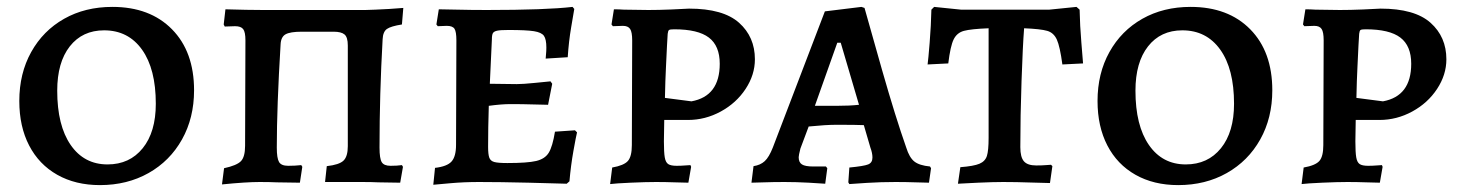

<svg xmlns="http://www.w3.org/2000/svg" viewBox="-20 -528 4235 557"><path d="M36 -235Q36 -315 70.5 -377Q105 -439 166 -473.5Q227 -508 306 -508Q415 -508 479 -443Q543 -378 543 -266Q543 -186 508 -123.5Q473 -61 411 -26Q349 9 270 9Q199 9 146 -21Q93 -51 64.5 -106Q36 -161 36 -235ZM432 -227Q432 -328 392 -384Q352 -440 282 -440Q219 -440 182.5 -393.5Q146 -347 146 -265Q146 -164 185 -107.5Q224 -51 292 -51Q356 -51 394 -98Q432 -145 432 -227Z M630 -40Q667 -48 679 -60.5Q691 -73 691 -105L692 -411Q692 -435 685.5 -443.5Q679 -452 662 -452L632 -451L629 -457L634 -501Q700 -499 743 -499H1040Q1052 -499 1069 -500Q1086 -501 1109 -502L1150 -505L1146 -457Q1114 -452 1102.5 -444Q1091 -436 1090 -414Q1081 -254 1081 -100Q1081 -68 1087.5 -57.5Q1094 -47 1113 -47Q1132 -47 1146 -49L1149 -44L1141 2L1078 1Q1059 0 1030 0H923L928 -46Q964 -50 976.5 -62Q989 -74 989 -104V-396Q989 -420 979.5 -428Q970 -436 948 -436H855Q822 -436 808.5 -428.5Q795 -421 794 -399Q783 -218 783 -100Q783 -69 789.5 -58Q796 -47 816 -47Q836 -47 854 -49L857 -44L850 2L783 1Q763 0 733 0Q694 0 624 7Z M1242 -41Q1277 -45 1290 -59.5Q1303 -74 1303 -108L1304 -411Q1304 -436 1298.5 -444.5Q1293 -453 1276 -453L1250 -452L1246 -457L1253 -501Q1267 -501 1306.5 -500Q1346 -499 1392 -499Q1565 -499 1641 -508L1646 -502Q1644 -490 1637 -449Q1630 -408 1627 -362L1563 -358Q1563 -361 1564 -370.5Q1565 -380 1565 -390Q1565 -414 1558 -424Q1551 -434 1529 -437.5Q1507 -441 1455 -441Q1432 -441 1422.5 -439Q1413 -437 1410 -432Q1407 -427 1407 -414L1401 -285L1479 -284Q1497 -284 1531.5 -287.5Q1566 -291 1577 -292L1582 -285L1570 -224Q1559 -224 1527.5 -225Q1496 -226 1461 -226Q1435 -226 1398 -221Q1396 -157 1396 -102Q1396 -80 1399.5 -70.5Q1403 -61 1414 -58Q1425 -55 1452 -55Q1510 -55 1535.5 -61Q1561 -67 1572 -85Q1583 -103 1590 -146L1648 -150L1654 -144Q1651 -132 1643.5 -90Q1636 -48 1632 -2L1624 5Q1598 4 1513.5 2Q1429 0 1370 0Q1326 0 1287 3.5Q1248 7 1237 8Z M1756 -42Q1790 -48 1801.5 -61Q1813 -74 1813 -107L1814 -411Q1814 -435 1808 -444Q1802 -453 1787 -453L1758 -452L1754 -457L1761 -501Q1776 -501 1790 -500L1861 -499Q1891 -499 1927.5 -500.5Q1964 -502 1979 -503Q2078 -503 2124 -462Q2170 -421 2170 -356Q2170 -311 2143 -270Q2116 -229 2071 -204.5Q2026 -180 1976 -180H1907L1906 -118Q1906 -86 1908.5 -71.5Q1911 -57 1918.5 -52Q1926 -47 1943 -47Q1956 -47 1967.5 -48Q1979 -49 1983 -49L1985 -44L1977 2Q1966 2 1938 1Q1910 0 1883 0Q1854 0 1809.5 2Q1765 4 1750 6ZM2068 -343Q2068 -395 2036.5 -419Q2005 -443 1936 -443Q1924 -443 1921 -441Q1918 -439 1917 -430L1915 -396Q1914 -372 1912 -333.5Q1910 -295 1909 -244L1986 -234Q2068 -249 2068 -343Z M2441 1 2444 -42Q2486 -46 2498.5 -51Q2511 -56 2511 -71Q2511 -84 2505 -100L2486 -165Q2465 -166 2407 -166Q2376 -166 2326 -161L2302 -97Q2297 -77 2297 -72Q2297 -57 2306.5 -51Q2316 -45 2339 -45H2376L2380 -40L2374 5Q2363 4 2326 2Q2289 0 2256 0Q2223 0 2196 1Q2169 2 2160 2L2166 -46Q2186 -49 2198.5 -60.5Q2211 -72 2222 -100L2373 -495L2479 -508L2488 -505Q2500 -461 2539 -324.5Q2578 -188 2609 -100Q2618 -71 2632.5 -59.5Q2647 -48 2678 -45L2681 -40L2675 2Q2665 2 2636.5 1Q2608 0 2578 0Q2536 0 2495.5 2.5Q2455 5 2444 6ZM2406 -221Q2445 -221 2472 -224L2419 -404H2409L2344 -221Z M2766 -43Q2805 -46 2821.5 -53Q2838 -60 2843 -75.5Q2848 -91 2848 -128V-446Q2797 -444 2776.5 -438.5Q2756 -433 2746.5 -413.5Q2737 -394 2731 -344L2671 -341Q2673 -355 2677 -404.5Q2681 -454 2682 -500L2690 -508L2768 -500H3024L3103 -508L3112 -500Q3113 -453 3117 -405.5Q3121 -358 3122 -344L3062 -341Q3055 -393 3046 -413Q3037 -433 3018 -438.5Q2999 -444 2951 -446Q2947 -395 2943.5 -292.5Q2940 -190 2940 -101Q2940 -72 2950.5 -60Q2961 -48 2986 -48Q3003 -48 3014.5 -49Q3026 -50 3029 -50L3033 -46L3026 3Q3011 3 2970 1.5Q2929 0 2890 0Q2862 0 2817.5 2Q2773 4 2759 5Z M3164 -235Q3164 -315 3198.5 -377Q3233 -439 3294 -473.5Q3355 -508 3434 -508Q3543 -508 3607 -443Q3671 -378 3671 -266Q3671 -186 3636 -123.5Q3601 -61 3539 -26Q3477 9 3398 9Q3327 9 3274 -21Q3221 -51 3192.5 -106Q3164 -161 3164 -235ZM3560 -227Q3560 -328 3520 -384Q3480 -440 3410 -440Q3347 -440 3310.5 -393.5Q3274 -347 3274 -265Q3274 -164 3313 -107.5Q3352 -51 3420 -51Q3484 -51 3522 -98Q3560 -145 3560 -227Z M3762 -42Q3796 -48 3807.5 -61Q3819 -74 3819 -107L3820 -411Q3820 -435 3814 -444Q3808 -453 3793 -453L3764 -452L3760 -457L3767 -501Q3782 -501 3796 -500L3867 -499Q3897 -499 3933.5 -500.5Q3970 -502 3985 -503Q4084 -503 4130 -462Q4176 -421 4176 -356Q4176 -311 4149 -270Q4122 -229 4077 -204.5Q4032 -180 3982 -180H3913L3912 -118Q3912 -86 3914.5 -71.5Q3917 -57 3924.5 -52Q3932 -47 3949 -47Q3962 -47 3973.5 -48Q3985 -49 3989 -49L3991 -44L3983 2Q3972 2 3944 1Q3916 0 3889 0Q3860 0 3815.5 2Q3771 4 3756 6ZM4074 -343Q4074 -395 4042.5 -419Q4011 -443 3942 -443Q3930 -443 3927 -441Q3924 -439 3923 -430L3921 -396Q3920 -372 3918 -333.5Q3916 -295 3915 -244L3992 -234Q4074 -249 4074 -343Z"/></svg>

Font: Alegreya SC Medium
Style: Regular
Weight: 500
Designer: Juan Pablo del Peral
Foundry: Huerta Tipografica
Version: Version 2.007; ttfautohint (v1.6)